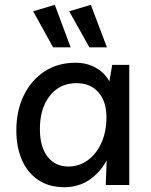

<svg xmlns="http://www.w3.org/2000/svg" viewBox="-20 -770 628 799"><path d="M518 -500V0H420L424 -103Q396 -51 351 -21Q306 9 248 9Q183 9 138.5 -21.5Q94 -52 71 -105Q48 -158 48 -227Q48 -310 79.5 -374Q111 -438 166.5 -473.5Q222 -509 294 -509Q342 -509 379.5 -487.5Q417 -466 435 -431L447 -500ZM298 -424Q229 -424 187.5 -371.5Q146 -319 146 -233Q146 -159 178 -118Q210 -77 264 -77Q309 -77 345 -103Q381 -129 402 -175.5Q423 -222 423 -282Q423 -348 389.5 -386Q356 -424 298 -424ZM352 -573 268 -723 358 -750 425 -573ZM201 -573 118 -723 208 -750 274 -573Z"/></svg>

Font: Livvic Medium
Style: Regular
Weight: 500
Designer: Jacques Le Bailly, Baron von Fonthausen
Version: Version 1.001; ttfautohint (v1.8.2)